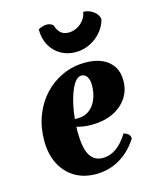

<svg xmlns="http://www.w3.org/2000/svg" viewBox="-125 -928 837 1028"><g transform="rotate(-15 293.0 -413.5)"><path d="M279 15Q212 15 162 -15Q112 -45 84 -100Q56 -155 56 -229Q56 -303 80 -366.5Q104 -430 147.5 -477Q191 -524 249.5 -550.5Q308 -577 376 -577Q457 -577 503 -538.5Q549 -500 549 -432Q549 -377 520.5 -335Q492 -293 441.5 -269.5Q391 -246 323 -246Q299 -246 276.5 -249.5Q254 -253 232 -260L235 -299H261Q298 -299 324 -318Q350 -337 365 -371.5Q380 -406 380 -452Q380 -480 369 -497.5Q358 -515 339 -515Q315 -515 297 -486.5Q279 -458 266 -413.5Q253 -369 247 -320.5Q241 -272 241 -232Q241 -139 265 -99Q289 -59 336 -59Q416 -59 476 -157Q512 -148 512 -120Q471 -55 411 -20Q351 15 279 15ZM182 -813Q193 -819 205.5 -823Q218 -827 228 -827Q249 -827 264 -814Q274 -783 290.5 -769Q307 -755 333 -755Q358 -755 380 -766.5Q402 -778 417.5 -798Q433 -818 436 -842Q458 -842 477 -832.5Q496 -823 508 -808Q520 -793 520 -776Q509 -738 482.5 -708Q456 -678 419.5 -661Q383 -644 342 -644Q298 -644 261.5 -664.5Q225 -685 203.5 -723Q182 -761 182 -813Z"/></g></svg>

Font: Merienda ExtraBold
Style: Regular
Weight: 800
Designer: Eduardo Rodriguez Tunni
Foundry: Eduardo Rodriguez Tunni
Version: Version 2.001